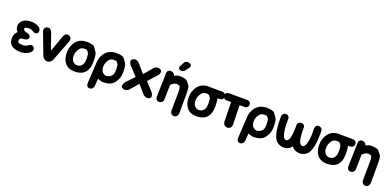

<svg xmlns="http://www.w3.org/2000/svg" viewBox="5 -1886 6532 3203"><g transform="rotate(20 3271.5 -284.5)"><path d="M256.3 -314Q224.1 -321.8 217.5 -327.6Q210.9 -333.5 204.3 -339.4Q197.8 -345.2 197.8 -363.3Q197.8 -372.6 202.9 -376.2Q208 -379.9 212.9 -383.3Q217.8 -386.7 246.1 -391.6Q289.1 -398.9 316.4 -385.3Q345.2 -371.1 355.5 -366.2Q371.6 -358.4 377.4 -356.4Q390.6 -351.6 400.9 -352.5Q419.9 -355 426.3 -361.6Q432.6 -368.2 438.7 -374.5Q444.8 -380.9 446.3 -400.9Q447.8 -426.3 441.7 -436.5Q435.5 -446.8 429.2 -457Q422.9 -467.3 398.4 -481Q337.9 -515.6 249.5 -511.7Q148.4 -507.3 100.1 -443.4Q54.7 -383.3 85 -309.6Q86.9 -304.2 89.1 -301Q91.3 -297.9 93.5 -294.7Q95.7 -291.5 97.7 -289.1Q99.6 -286.6 101.6 -284.2Q103.5 -281.7 113.8 -270.5Q97.7 -255.9 82.5 -233.4Q52.7 -189.9 58.6 -114.3Q62.5 -64.9 93.8 -31.7Q127.4 4.4 183.6 17.1Q321.8 48.8 419.9 -18.6Q439.9 -32.2 452.6 -49.3Q464.4 -64.9 463.4 -83Q461.9 -109.4 454.6 -117.7Q447.3 -126 439.7 -134.3Q432.1 -142.6 407.2 -144Q382.8 -145.5 337.9 -112.8Q307.1 -90.3 231 -97.2Q199.7 -100.1 193.8 -105.5Q188 -110.8 181.9 -116.2Q175.8 -121.6 176.8 -146Q177.7 -170.4 184.8 -176Q191.9 -181.6 199 -187Q206.1 -192.4 240.2 -194.3Q322.8 -199.2 329.6 -242.7Q333.5 -268.6 323.5 -277.8Q313.5 -287.1 303.2 -296.1Q293 -305.2 256.3 -314Z M542 -509.3Q522.5 -500.5 517.8 -492.2Q513.2 -483.9 508.5 -475.3Q503.9 -466.8 504.4 -449.7Q504.9 -432.1 513.7 -409.7L653.8 -40.5Q663.1 -15.1 689.9 4.4Q714.4 22 743.2 22Q773.4 22 795.4 3.9Q822.3 -17.6 831.1 -40.5L972.2 -409.7Q981 -432.1 981.4 -449.7Q981.9 -468.3 972.7 -483.9Q961.9 -501 943.4 -509.3Q913.6 -522 901.1 -515.6Q888.7 -509.3 876.2 -502.9Q863.8 -496.6 848.1 -463.9Q845.7 -458 844.7 -455.6L742.2 -167.5L641.1 -455.6Q628.9 -490.7 599.6 -507.8Q573.7 -522.9 542 -509.3Z M1259.8 -390.6Q1301.3 -391.6 1312.5 -375.5Q1323.7 -359.4 1334.7 -343.3Q1345.7 -327.1 1347.2 -251Q1347.2 -245.6 1347.2 -239.7Q1346.7 -155.8 1311 -120.1Q1278.3 -87.9 1231 -87.9Q1190.9 -87.9 1158.7 -120.1Q1126.5 -152.3 1126.5 -220.7Q1127 -293 1174.8 -354.5Q1202.1 -389.2 1259.8 -390.6ZM1064.5 -426.8Q1001 -341.8 1001 -231.9Q1001 -115.2 1055.2 -49.8Q1116.7 23.4 1220.2 23.9Q1359.9 24.9 1419.4 -51.8Q1471.2 -114.7 1471.7 -231.9Q1472.2 -366.7 1447.3 -402.8Q1422.4 -439 1397.2 -475.1Q1372.1 -511.2 1257.3 -512.2Q1132.3 -513.2 1064.5 -426.8Z M1587.4 -418.5Q1523.4 -331.5 1523.4 -228.5V-219.2Q1522.9 -215.8 1522.9 -211.9L1503.9 119.1Q1502 152.8 1508.3 164.3Q1514.6 175.8 1520.8 187.5Q1526.9 199.2 1553.7 201.7Q1585.9 204.6 1606 185.1Q1628.4 165.5 1631.3 129.9L1641.6 1Q1690.9 28.8 1746.6 28.8Q1865.7 28.8 1925.3 -39.1Q1998 -128.4 1998.5 -231.4Q1998.5 -363.3 1973.4 -398.7Q1948.2 -434.1 1923.1 -469.2Q1897.9 -504.4 1783.7 -505.4Q1661.1 -506.3 1587.4 -418.5ZM1785.6 -383.8Q1827.1 -384.8 1838.1 -369.6Q1849.1 -354.5 1859.9 -339.1Q1870.6 -323.7 1872.6 -251Q1872.6 -245.1 1872.6 -239.3Q1873 -152.3 1835.9 -124Q1792 -89.4 1752.9 -89.4Q1714.8 -89.4 1684.6 -120.1Q1652.8 -151.9 1652.8 -220.7Q1652.8 -286.1 1700.7 -347.7Q1728 -382.3 1785.6 -383.8Z M2074.2 -501.5Q2048.8 -487.8 2047.9 -469.7Q2045.9 -437 2066.4 -406.2Q2070.8 -399.9 2072.8 -397.9L2218.8 -239.3L2088.4 -100.1Q2071.8 -82.5 2062 -54.7Q2052.7 -31.7 2057.6 -11.2Q2061 2 2080.1 13.2Q2096.7 23.4 2116.7 23.9Q2138.2 24.4 2154.8 17.1Q2181.2 5.4 2192.9 -8.3L2318.4 -153.3L2445.3 -8.3Q2457.5 5.4 2483.4 17.1Q2500.5 24.4 2521.5 23.9Q2541.5 22.9 2558.6 13.2Q2577.6 2 2580.6 -10.7Q2585.4 -31.2 2576.2 -54.7Q2565.4 -83.5 2550.3 -100.1L2420.4 -240.2L2563 -397.9Q2585 -422.4 2587.9 -462.4Q2589.4 -481.9 2566.9 -498Q2564.5 -500 2561.5 -501.5Q2545.9 -511.2 2524.4 -511.7Q2502.9 -512.7 2486.3 -505.4Q2461.4 -494.1 2449.7 -480.5L2318.4 -326.7L2186 -480.5Q2174.3 -494.1 2149.4 -504.9Q2132.8 -512.2 2111.8 -511.7Q2091.8 -511.2 2074.2 -501.5Z M2738.8 -534.2Q2710.4 -534.2 2701.9 -525.4Q2693.4 -516.6 2684.6 -507.6Q2675.8 -498.5 2674.8 -472.2L2664.1 -51.8Q2663.6 -22 2679.2 -2.9Q2696.3 18.1 2724.6 18.6Q2754.9 19 2775.9 -0.5Q2798.8 -21.5 2799.3 -53.7L2804.7 -310.5Q2858.4 -366.7 2904.8 -364.7Q2950.7 -362.8 2960 -348.1Q2977.1 -321.3 2976.6 -257.8L2973.1 80.1Q2973.1 111.8 2992.2 134.3Q3010.3 155.8 3038.6 155.8Q3043.5 155.8 3048.3 155.3Q3079.1 152.8 3095.2 129.9Q3111.8 106.9 3111.8 71.8L3112.8 -278.3Q3112.8 -387.7 3088.4 -417Q3064 -446.3 3039.3 -475.6Q3014.6 -504.9 2904.3 -505.4Q2867.2 -505.4 2811 -477.1Q2808.1 -502.9 2786.1 -519Q2765.1 -534.2 2738.8 -534.2ZM2874.5 -603Q2889.6 -597.2 2904.3 -597.2Q2911.6 -597.2 2918.9 -598.6Q2939.9 -603.5 2955.1 -619.6L3006.8 -687.5Q3021 -706.1 3021 -725.6Q3021 -730.5 3020 -735.4Q3015.6 -752.4 2989.3 -762.2Q2970.7 -770.5 2953.1 -770.5Q2946.3 -770.5 2939.5 -769Q2914.6 -765.1 2900.4 -748Q2898.4 -745.1 2896.5 -741.7L2856.4 -665.5Q2848.1 -650.9 2848.1 -635.3Q2848.1 -629.4 2849.1 -624Q2853.5 -610.4 2874.5 -603Z M3345.7 -488.8Q3319.3 -472.2 3318.4 -438Q3317.4 -406.2 3341.3 -390.1Q3358.4 -378.9 3401.9 -397.5Q3403.8 -398.4 3410.2 -397.5L3557.6 -373H3655.3Q3688 -373 3708.5 -389.6Q3729.5 -406.7 3730 -437.5Q3731 -468.8 3710.4 -486.3Q3690.4 -503.9 3657.2 -503.9L3414.1 -504.9Q3372.1 -505.4 3345.7 -488.8ZM3425.3 -384.8Q3466.8 -385.7 3478 -369.6Q3489.3 -353.5 3500.2 -337.4Q3511.2 -321.3 3512.7 -245.1Q3512.7 -239.7 3512.7 -233.9Q3512.2 -149.9 3476.6 -114.3Q3443.8 -82 3396.5 -82Q3356.4 -82 3324.2 -114.3Q3292 -146.5 3292 -214.8Q3292.5 -287.1 3340.3 -348.6Q3367.7 -383.3 3425.3 -384.8ZM3230 -420.9Q3166.5 -335.9 3166.5 -226.1Q3166.5 -109.4 3220.7 -43.9Q3282.2 29.3 3385.7 29.8Q3525.4 30.8 3585 -45.9Q3636.7 -108.9 3637.2 -226.1Q3637.7 -360.8 3612.8 -397Q3587.9 -433.1 3562.7 -469.2Q3537.6 -505.4 3422.9 -506.3Q3297.9 -507.3 3230 -420.9Z M3733.9 -408.7Q3751.5 -390.6 3779.8 -390.6H3859.4L3866.2 -50.8Q3867.2 -17.1 3887.2 6.8Q3907.7 31.2 3943.4 31.2Q3978 31.7 3998.5 8.8Q4017.6 -13.2 4018.1 -44.9Q4018.1 -46.4 4018.1 -50.8L4010.3 -391.1H4093.3Q4125 -391.1 4134.8 -400.1Q4144.5 -409.2 4154.3 -418.2Q4164.1 -427.2 4164.1 -450.7Q4164.1 -453.6 4164.1 -456.5Q4162.6 -488.3 4152.3 -495.4Q4142.1 -502.4 4131.6 -509.3Q4121.1 -516.1 4088.9 -516.1L3776.9 -516.6Q3747.6 -516.6 3739.5 -508.1Q3731.4 -499.5 3723.1 -490.7Q3714.8 -481.9 3715.3 -448.7Q3715.8 -426.8 3733.9 -408.7Z M4257.8 -418.5Q4193.8 -331.5 4193.8 -228.5V-219.2Q4193.4 -215.8 4193.4 -211.9L4174.3 119.1Q4172.4 152.8 4178.7 164.3Q4185.1 175.8 4191.2 187.5Q4197.3 199.2 4224.1 201.7Q4256.3 204.6 4276.4 185.1Q4298.8 165.5 4301.8 129.9L4312 1Q4361.3 28.8 4417 28.8Q4536.1 28.8 4595.7 -39.1Q4668.5 -128.4 4668.9 -231.4Q4668.9 -363.3 4643.8 -398.7Q4618.7 -434.1 4593.5 -469.2Q4568.4 -504.4 4454.1 -505.4Q4331.5 -506.3 4257.8 -418.5ZM4456.1 -383.8Q4497.6 -384.8 4508.5 -369.6Q4519.5 -354.5 4530.3 -339.1Q4541 -323.7 4543 -251Q4543 -245.1 4543 -239.3Q4543.5 -152.3 4506.3 -124Q4462.4 -89.4 4423.3 -89.4Q4385.3 -89.4 4355 -120.1Q4323.2 -151.9 4323.2 -220.7Q4323.2 -286.1 4371.1 -347.7Q4398.4 -382.3 4456.1 -383.8Z M5331.1 -501.5Q5317.9 -488.3 5315.7 -478.8Q5313.5 -469.2 5311 -459.7Q5308.6 -450.2 5310.1 -425.8Q5317.9 -282.7 5287.6 -178.7Q5275.4 -139.2 5258.3 -123Q5241.2 -106.9 5224.1 -107.9Q5196.3 -109.4 5175.3 -144.5Q5162.6 -165.5 5154.3 -224.1Q5145 -288.6 5144.5 -339.4Q5145 -370.1 5144.5 -402.8Q5144.5 -430.7 5135.7 -439Q5127 -447.3 5118.2 -455.6Q5109.4 -463.9 5080.1 -463.4Q5051.3 -463.9 5042.5 -455.6Q5033.7 -447.3 5024.9 -439Q5016.1 -430.7 5015.6 -402.8Q5015.1 -370.1 5015.6 -339.4Q5014.6 -282.7 5005.9 -224.1Q4996.6 -164.1 4984.9 -144.5Q4963.9 -109.4 4944.8 -107.9Q4921.4 -106.9 4912.8 -115Q4904.3 -123 4895.8 -131.1Q4887.2 -139.2 4875 -178.7Q4845.2 -276.4 4852.5 -425.8Q4854 -450.2 4851.8 -459.7Q4849.6 -469.2 4847.2 -478.8Q4844.7 -488.3 4831.5 -501.5Q4819.3 -515.1 4799.3 -516.1Q4765.1 -518.1 4754.9 -507.8Q4744.6 -497.6 4734.1 -487.3Q4723.6 -477.1 4723.1 -445.3Q4718.8 -204.1 4772.5 -84.5Q4796.4 -31.7 4840.3 -5.4Q4887.7 23.4 4953.1 22Q5030.8 20 5080.1 -48.8Q5128.9 20 5215.8 22Q5274.9 23.4 5322.3 -5.4Q5366.7 -32.2 5390.1 -84.5Q5443.8 -204.1 5439.5 -445.3Q5438.5 -479 5418 -498Q5396 -518.1 5363.3 -516.1Q5343.8 -514.6 5331.1 -501.5Z M5662.6 -488.8Q5636.2 -472.2 5635.3 -438Q5634.3 -406.2 5658.2 -390.1Q5675.3 -378.9 5718.8 -397.5Q5720.7 -398.4 5727.1 -397.5L5874.5 -373H5972.2Q6004.9 -373 6025.4 -389.6Q6046.4 -406.7 6046.9 -437.5Q6047.9 -468.8 6027.3 -486.3Q6007.3 -503.9 5974.1 -503.9L5731 -504.9Q5689 -505.4 5662.6 -488.8ZM5742.2 -384.8Q5783.7 -385.7 5794.9 -369.6Q5806.2 -353.5 5817.1 -337.4Q5828.1 -321.3 5829.6 -245.1Q5829.6 -239.7 5829.6 -233.9Q5829.1 -149.9 5793.5 -114.3Q5760.7 -82 5713.4 -82Q5673.3 -82 5641.1 -114.3Q5608.9 -146.5 5608.9 -214.8Q5609.4 -287.1 5657.2 -348.6Q5684.6 -383.3 5742.2 -384.8ZM5546.9 -420.9Q5483.4 -335.9 5483.4 -226.1Q5483.4 -109.4 5537.6 -43.9Q5599.1 29.3 5702.6 29.8Q5842.3 30.8 5901.9 -45.9Q5953.6 -108.9 5954.1 -226.1Q5954.6 -360.8 5929.7 -397Q5904.8 -433.1 5879.6 -469.2Q5854.5 -505.4 5739.7 -506.3Q5614.7 -507.3 5546.9 -420.9Z M6138.7 -534.2Q6110.4 -534.2 6101.8 -525.4Q6093.3 -516.6 6084.5 -507.6Q6075.7 -498.5 6074.7 -472.2L6064 -51.8Q6063.5 -22 6079.1 -2.9Q6096.2 18.1 6124.5 18.6Q6154.8 19 6175.8 -0.5Q6198.7 -21.5 6199.2 -53.7L6204.6 -310.5Q6258.3 -366.7 6304.7 -364.7Q6350.6 -362.8 6359.9 -348.1Q6377 -321.3 6376.5 -257.8L6373 80.1Q6373 111.8 6392.1 134.3Q6410.2 155.8 6438.5 155.8Q6443.4 155.8 6448.2 155.3Q6479 152.8 6495.1 129.9Q6511.7 106.9 6511.7 71.8L6512.7 -278.3Q6512.7 -387.7 6488.3 -417Q6463.9 -446.3 6439.2 -475.6Q6414.6 -504.9 6304.2 -505.4Q6267.1 -505.4 6210.9 -477.1Q6208 -502.9 6186 -519Q6165 -534.2 6138.7 -534.2Z"/></g></svg>

Font: Comic Relief
Style: Bold
Weight: 700
Designer: Jeff Davis
Foundry: Loudifier
Version: Version 1.200; ttfautohint (v1.8.4.7-5d5b)